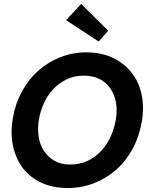

<svg xmlns="http://www.w3.org/2000/svg" viewBox="-20 -936 741 968"><path d="M321.5 12Q246.5 12 188.8 -14.8Q131 -41.5 95 -88.8Q59 -136 45.5 -201Q38.5 -234.5 38.5 -271Q38.5 -304.5 45 -341Q57 -413 90 -473.8Q123 -534.5 172 -578.5Q221 -622.5 283.2 -647.2Q345.5 -672 416 -672Q490.5 -672 548 -644.8Q605.5 -617.5 642.5 -571Q701 -497.5 701 -389.5Q701 -357.5 695 -323Q682 -247 648.2 -185Q614.5 -123 564.8 -79.5Q515 -36 452.8 -12Q390.5 12 321.5 12ZM333 -106.5Q382.5 -106.5 420.8 -124.5Q459 -142.5 488.2 -173.2Q517.5 -204 536.8 -245.2Q556 -286.5 564 -333Q568 -357 568 -380Q568 -443 536 -490.5Q491 -554.5 402.5 -554.5Q354.5 -554.5 316 -536Q240 -499 201.5 -416Q172 -349.5 172 -286.5Q172 -220 201.5 -175Q222.5 -144 255 -125.2Q287.5 -106.5 333 -106.5ZM477.5 -726.5 313 -834.5 389.5 -916 525.5 -781Z"/></svg>

Font: Lucymar Sans SemiBold
Style: Italic
Weight: 600
Italic angle: -10°
Foundry: The League of Moveable Type (original font) / Main changes by Cristiano Sobral with portions from Mirco Monsees
Version: Version 2.00;August 30, 2020;FontCreator 13.0.0.2681 64-bit